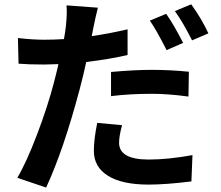

<svg xmlns="http://www.w3.org/2000/svg" viewBox="-20 -803 1017 884"><path d="M430.7 -767.6Q418.9 -720.7 410.2 -676.8Q409.2 -670.9 402.3 -636.7Q483.4 -648.4 567.4 -668V-549.8Q484.4 -530.3 377 -517.6Q364.3 -458 346.7 -391.6Q272.5 -112.3 192.4 60.5L59.6 15.6Q101.6 -54.7 150.9 -184.6Q200.2 -314.5 228.5 -423.8Q247.1 -496.1 249 -507.8Q204.1 -505.9 183.6 -505.9Q111.3 -505.9 65.4 -509.8L62.5 -627.9Q128.9 -620.1 184.6 -620.1Q227.5 -620.1 274.4 -623Q280.3 -655.3 283.2 -680.7Q290 -746.1 286.1 -778.3ZM412.1 -108.4Q412.1 -161.1 427.7 -237.3L542 -226.6Q528.3 -176.8 528.3 -145.5Q528.3 -68.4 665 -68.4Q753.9 -68.4 866.2 -88.9L861.3 32.2Q744.1 46.9 664.1 46.9Q542 46.9 477.1 6.3Q412.1 -34.2 412.1 -108.4ZM491.2 -360.4V-471.7Q600.6 -481.4 678.7 -481.4Q764.6 -481.4 849.6 -472.7L847.7 -358.4Q754.9 -371.1 679.7 -371.1Q576.2 -371.1 491.2 -360.4ZM669.9 -708 745.1 -739.3Q780.3 -689.5 823.2 -605.5L747.1 -572.3Q697.3 -669.9 669.9 -708ZM785.2 -752 860.4 -783.2Q908.2 -716.8 939.5 -649.4L864.3 -617.2Q821.3 -702.1 785.2 -752Z"/></svg>

Font: Min Sans Bold
Style: Regular
Weight: 700
Designer: Jinseong-Kim, NotoSansCJK, Nunito
Foundry: Jinseong-Kim
Version: Version 1.400;Glyphs 3.1.2 (3151)